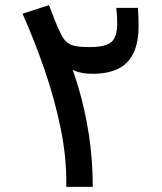

<svg xmlns="http://www.w3.org/2000/svg" viewBox="-20 -724 626 744"><path d="M236.8 0Q238.8 -110.8 215.3 -225.6Q191.9 -340.3 152.8 -453.4Q113.8 -566.4 67.4 -670.9L169.9 -704.1Q183.1 -669.4 190.9 -649.4Q198.7 -629.4 204.8 -616.2Q210.9 -603 217.8 -588.9Q227.5 -569.3 240.7 -559.1Q253.9 -548.8 274.4 -545.2Q294.9 -541.5 327.1 -541.5Q389.6 -541.5 411.9 -561.5Q434.1 -581.5 434.1 -631.8Q434.1 -651.4 433.1 -664.8Q432.1 -678.2 430.7 -693.4H514.6Q515.6 -679.7 516.4 -659.2Q517.1 -638.7 517.1 -626Q517.1 -558.1 496.3 -516.6Q475.6 -475.1 435.8 -456.5Q396 -438 339.4 -438Q296.4 -438 268.3 -450.2Q240.2 -462.4 223.9 -481.4Q207.5 -500.5 198.7 -521L229 -535.6Q259.8 -466.8 284.7 -382.3Q309.6 -297.9 324.5 -201.7Q339.4 -105.5 339.4 0Z"/></svg>

Font: Cascadia Mono
Style: Regular
Weight: 400
Monospace: yes
Designer: Aaron Bell
Foundry: Saja Typeworks
Version: Version 2404.023